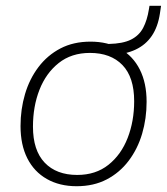

<svg xmlns="http://www.w3.org/2000/svg" viewBox="-20 -636 578 664"><path d="M245 8Q186 8 142 -17Q98 -42 74.5 -88.5Q51 -135 51 -200Q51 -258 66.5 -310.5Q82 -363 113 -404Q144 -445 189 -468.5Q234 -492 293 -492Q353 -492 396.5 -467Q440 -442 463.5 -395.5Q487 -349 487 -284Q487 -226 471.5 -173.5Q456 -121 425 -80Q394 -39 349 -15.5Q304 8 245 8ZM247 -31Q311 -31 355 -66Q399 -101 421.5 -159Q444 -217 444 -286Q444 -369 403.5 -411Q363 -453 291 -453Q227 -453 183 -418Q139 -383 116.5 -325.5Q94 -268 94 -198Q94 -116 134.5 -73.5Q175 -31 247 -31ZM366 -446 352 -459 356 -484Q405 -485 433 -499Q461 -513 475 -539.5Q489 -566 495 -604L497 -616H537L533 -589Q526 -543 505 -512Q484 -481 449 -464.5Q414 -448 366 -446Z"/></svg>

Font: Nunito Sans 12pt ExtraLight 12pt ExtraLight
Style: Italic
Weight: 250
Italic angle: -9°
Version: Version 3.101;gftools[0.9.27]